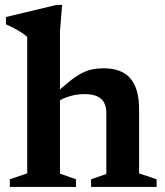

<svg xmlns="http://www.w3.org/2000/svg" viewBox="-20 -742 655 762"><path d="M341.5 -30.5 402 -51.5V-293.5Q402 -318.5 392.8 -335.2Q383.5 -352 364.5 -360.2Q345.5 -368.5 315.5 -368.5Q284 -368.5 254.8 -359.5Q225.5 -350.5 207 -337L190.5 -361.5Q227.5 -396.5 254.8 -418.2Q282 -440 303.8 -451.2Q325.5 -462.5 346.2 -466.8Q367 -471 391 -471Q463 -471 497.5 -430.8Q532 -390.5 532 -308.5V-54L601.5 -30.5V0H341.5ZM281.5 0H19V-30.5L88 -54V-595Q81 -602.5 68.5 -610.8Q56 -619 39.5 -628Q23 -637 3.5 -645.5V-674.5L204.5 -722.5H226.5L218 -616.5V-53L281.5 -30.5Z"/></svg>

Font: Newsreader SemiBold
Style: Regular
Weight: 600
Designer: Hugues Gentile
Foundry: Production Type
Version: Version 1.003